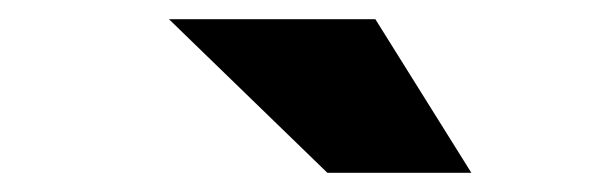

<svg xmlns="http://www.w3.org/2000/svg" viewBox="-20 -787 640 200"><path d="M321 -607 156 -767H371L471 -607Z"/></svg>

Font: Montserrat Black
Style: Italic
Weight: 900
Italic angle: -11.3°
Designer: Julieta Ulanovsky
Foundry: Julieta Ulanovsky
Version: Version 9.000; ttfautohint (v1.8.4.7-5d5b)